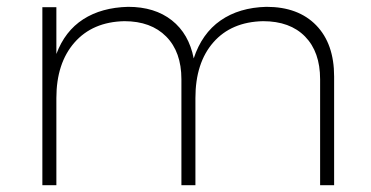

<svg xmlns="http://www.w3.org/2000/svg" viewBox="-20 -542 1085 562"><path d="M958 -318V0H917V-310Q917 -390 873 -435Q829 -480 750 -480Q657 -478 604.5 -418Q552 -358 552 -255V0H511V-310Q511 -390 466.5 -435Q422 -480 344 -480Q251 -478 198 -417.5Q145 -357 145 -255V0H104V-521H145V-384Q170 -451 223.5 -485.5Q277 -520 355 -522Q433 -522 483 -482.5Q533 -443 547 -371Q571 -444 625.5 -482Q680 -520 760 -522Q853 -522 905.5 -468Q958 -414 958 -318Z"/></svg>

Font: Montserrat arm2 ExtraLight
Style: Regular
Weight: 275
Designer: Julieta Ulanovsky
Foundry: Julieta Ulanovsky
Version: Version 6.000